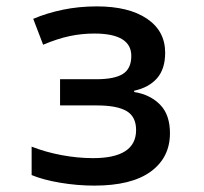

<svg xmlns="http://www.w3.org/2000/svg" viewBox="-20 -570 640 601"><path d="M275 11Q222 11 168.5 2Q115 -7 79 -22V-111Q122 -94 172.5 -84.5Q223 -75 271 -75Q406 -75 406 -163Q406 -205 376 -222.5Q346 -240 283 -240H168V-322H282Q338 -322 364.5 -338.5Q391 -355 391 -395Q391 -465 275 -465Q236 -465 198 -457Q160 -449 115 -430L84 -511Q126 -529 176.5 -539.5Q227 -550 283 -550Q383 -550 440 -511.5Q497 -473 497 -405Q497 -354 471.5 -325Q446 -296 400 -286V-282Q450 -274 481 -242.5Q512 -211 512 -153Q512 -77 452 -33Q392 11 275 11Z"/></svg>

Font: Noto Sans Mono Medium
Style: Regular
Weight: 500
Designer: Monotype Design Team
Foundry: Monotype Imaging Inc.
Version: Version 2.014